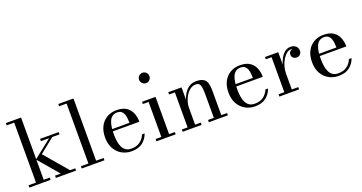

<svg xmlns="http://www.w3.org/2000/svg" viewBox="-40 -1422 3958 2098"><g transform="rotate(-20 1939.5 -373.0)"><path d="M38.5 0V-26.5H125.5V-723.5H38.5V-750H215V-26.5H285.5V0ZM347 0V-26.5H413.5L211 -263.5L426 -433.5H330.5V-460H547V-433.5H462.5L291 -296L521.5 -26.5H581.5V0Z M824.5 -750V-26.5H911.5V0H648V-26.5H735V-723.5H648V-750Z M1227.5 10Q1165 10 1114 -18.8Q1063 -47.5 1033 -101.2Q1003 -155 1003 -230Q1003 -305 1030.8 -358.5Q1058.5 -412 1107.8 -440.8Q1157 -469.5 1220.5 -469.5Q1292.5 -469.5 1334.8 -441Q1377 -412.5 1395.8 -366Q1414.5 -319.5 1414.5 -265H1070.5V-291H1308.5Q1308.5 -314.5 1306 -341Q1303.5 -367.5 1295.2 -390.8Q1287 -414 1269 -428.8Q1251 -443.5 1220.5 -443.5Q1185 -443.5 1162.5 -426.5Q1140 -409.5 1127.5 -379.8Q1115 -350 1110 -311.5Q1105 -273 1105 -230Q1105 -187 1110.8 -148.8Q1116.5 -110.5 1130.8 -81.2Q1145 -52 1169.8 -35.2Q1194.5 -18.5 1233 -18.5Q1295.5 -18.5 1335.5 -48.2Q1375.5 -78 1394 -125.5H1424.5Q1405 -67 1356.8 -28.5Q1308.5 10 1227.5 10Z M1628 -636Q1603.5 -636 1585.8 -654Q1568 -672 1568 -696.5Q1568 -721.5 1585.8 -739Q1603.5 -756.5 1628 -756.5Q1653 -756.5 1670.5 -739Q1688 -721.5 1688 -696.5Q1688 -672 1670.5 -654Q1653 -636 1628 -636ZM1673 -460V-26.5H1740V0H1516V-26.5H1583V-433.5H1516V-460Z M1975.5 -460V-26.5H2041.5V0H1821.5V-26.5H1888.5V-433.5H1821.5V-460ZM2280 -319.5V-26.5H2347.5V0H2126V-26.5H2193.5V-303Q2193.5 -345 2189.5 -375.2Q2185.5 -405.5 2172.5 -421.5Q2159.5 -437.5 2132 -437.5Q2096.5 -437.5 2067.5 -416.8Q2038.5 -396 2018 -363.2Q1997.5 -330.5 1986.5 -293.8Q1975.5 -257 1975.5 -225L1959 -223.5Q1959 -255.5 1969.5 -297.5Q1980 -339.5 2002.5 -378.8Q2025 -418 2060.5 -443.8Q2096 -469.5 2146.5 -469.5Q2204.5 -469.5 2232.8 -450.2Q2261 -431 2270.5 -397Q2280 -363 2280 -319.5Z M2662.5 10Q2600 10 2549 -18.8Q2498 -47.5 2468 -101.2Q2438 -155 2438 -230Q2438 -305 2465.8 -358.5Q2493.5 -412 2542.8 -440.8Q2592 -469.5 2655.5 -469.5Q2727.5 -469.5 2769.8 -441Q2812 -412.5 2830.8 -366Q2849.5 -319.5 2849.5 -265H2505.5V-291H2743.5Q2743.5 -314.5 2741 -341Q2738.5 -367.5 2730.2 -390.8Q2722 -414 2704 -428.8Q2686 -443.5 2655.5 -443.5Q2620 -443.5 2597.5 -426.5Q2575 -409.5 2562.5 -379.8Q2550 -350 2545 -311.5Q2540 -273 2540 -230Q2540 -187 2545.8 -148.8Q2551.5 -110.5 2565.8 -81.2Q2580 -52 2604.8 -35.2Q2629.5 -18.5 2668 -18.5Q2730.5 -18.5 2770.5 -48.2Q2810.5 -78 2829 -125.5H2859.5Q2840 -67 2791.8 -28.5Q2743.5 10 2662.5 10Z M3084.5 -211Q3084.5 -254 3095.2 -299.2Q3106 -344.5 3126.5 -383Q3147 -421.5 3176.8 -445.5Q3206.5 -469.5 3244 -469.5Q3272 -469.5 3290.8 -459.2Q3309.5 -449 3319.2 -432.5Q3329 -416 3329 -397.5Q3329 -372 3313.8 -354.2Q3298.5 -336.5 3272.5 -336.5Q3246.5 -336.5 3230.8 -351Q3215 -365.5 3215 -388Q3215 -415 3233 -428.5Q3251 -442 3272.5 -442Q3287.5 -442 3300.2 -436.5Q3313 -431 3320.5 -420.8Q3328 -410.5 3328 -397.5H3301.5Q3301.5 -411 3292.8 -421Q3284 -431 3270.2 -436.8Q3256.5 -442.5 3241.5 -442.5Q3215 -442.5 3189.8 -422.5Q3164.5 -402.5 3144.2 -368.8Q3124 -335 3112 -294Q3100 -253 3100 -211ZM3100 -460V-26.5H3175V0H2946V-26.5H3013V-433.5H2946V-460Z M3634 10Q3571.5 10 3520.5 -18.8Q3469.5 -47.5 3439.5 -101.2Q3409.5 -155 3409.5 -230Q3409.5 -305 3437.2 -358.5Q3465 -412 3514.2 -440.8Q3563.5 -469.5 3627 -469.5Q3699 -469.5 3741.2 -441Q3783.5 -412.5 3802.2 -366Q3821 -319.5 3821 -265H3477V-291H3715Q3715 -314.5 3712.5 -341Q3710 -367.5 3701.8 -390.8Q3693.5 -414 3675.5 -428.8Q3657.5 -443.5 3627 -443.5Q3591.5 -443.5 3569 -426.5Q3546.5 -409.5 3534 -379.8Q3521.5 -350 3516.5 -311.5Q3511.5 -273 3511.5 -230Q3511.5 -187 3517.2 -148.8Q3523 -110.5 3537.2 -81.2Q3551.5 -52 3576.2 -35.2Q3601 -18.5 3639.5 -18.5Q3702 -18.5 3742 -48.2Q3782 -78 3800.5 -125.5H3831Q3811.5 -67 3763.2 -28.5Q3715 10 3634 10Z"/></g></svg>

Font: Bodoni Moda 9pt
Style: Regular
Weight: 400
Designer: Owen Earl
Foundry: indestructible type
Version: Version 2.005